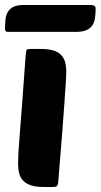

<svg xmlns="http://www.w3.org/2000/svg" viewBox="-30 -745 401 765"><path d="M144 0Q113 0 93.5 -6.5Q74 -13 62.5 -25Q51 -37 46.5 -54.5Q42 -72 42 -95Q42 -110 43.5 -137.5Q45 -165 49 -213.5Q53 -262 58.5 -336.5Q64 -411 72 -521Q74 -543 76.5 -546.5Q79 -550 93 -550H132Q163 -550 182.5 -544Q202 -538 213.5 -526Q225 -514 229.5 -497Q234 -480 234 -459Q234 -444 232 -414Q230 -384 226.5 -332.5Q223 -281 217 -204.5Q211 -128 202 -20Q201 -8 197 -4Q193 0 180 0ZM1 -618Q-10 -618 -10 -629Q-10 -647 -8.5 -664Q-7 -681 -0.5 -694.5Q6 -708 21 -716.5Q36 -725 63 -725H335Q341 -725 346 -721.5Q351 -718 351 -711Q351 -690 348.5 -673Q346 -656 338 -644Q330 -632 314.5 -625Q299 -618 273 -618Z"/></svg>

Font: PoetsenOne
Style: Regular
Weight: 400
Designer: Rodrigo Fuenzalida, Pablo Impallari
Foundry: Pablo Impallari, Rodrigo Fuenzalida
Version: Version 1.000; ttfautohint (v0.8) -G 200 -r 50